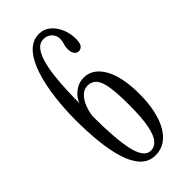

<svg xmlns="http://www.w3.org/2000/svg" viewBox="-231 -761 824 824"><g transform="rotate(-45 181.0 -349.5)"><path d="M182.5 12Q142 12 115.5 -16Q89 -44 73.8 -92.8Q58.5 -141.5 52 -204.5Q45.5 -267.5 45.5 -338Q45.5 -404 53.5 -470Q61.5 -536 79 -590.5Q96.5 -645 125.5 -678Q154.5 -711 196.5 -711Q225 -711 246.8 -693Q268.5 -675 281 -646Q293.5 -617 293.5 -583.5Q293.5 -556.5 285.2 -546.8Q277 -537 265 -537Q253 -537 245 -547Q237 -557 237 -576.5Q237 -590.5 239.2 -598.2Q241.5 -606 243.5 -613.2Q245.5 -620.5 245.5 -633Q245.5 -645.5 239 -656.5Q232.5 -667.5 221 -674.5Q209.5 -681.5 193.5 -681.5Q171 -681.5 155.8 -663Q140.5 -644.5 131 -612.5Q121.5 -580.5 116.8 -540.5Q112 -500.5 110.2 -457.8Q108.5 -415 108.5 -374.5Q110 -385.5 121.2 -401.2Q132.5 -417 152.8 -429.8Q173 -442.5 200 -442.5Q225 -442.5 246.5 -429Q268 -415.5 284.5 -388Q301 -360.5 310 -319.5Q319 -278.5 319 -223Q319 -170 309.8 -126.8Q300.5 -83.5 282.8 -52.5Q265 -21.5 239.8 -4.8Q214.5 12 182.5 12ZM182 -16.5Q204 -16.5 220.2 -35.2Q236.5 -54 245.5 -99Q254.5 -144 254.5 -222.5Q254.5 -290.5 248.2 -330.8Q242 -371 227 -388.8Q212 -406.5 186.5 -406.5Q165.5 -406.5 149.2 -391.2Q133 -376 122.5 -350.8Q112 -325.5 109 -296Q109 -231 112.8 -179.5Q116.5 -128 124.5 -91.2Q132.5 -54.5 146.8 -35.5Q161 -16.5 182 -16.5Z"/></g></svg>

Font: Imbue 24pt Light
Style: Regular
Weight: 300
Designer: Tyler Finck
Foundry: Etcetera Type Company
Version: Version 1.102